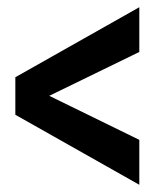

<svg xmlns="http://www.w3.org/2000/svg" viewBox="-20 -509 444 532"><path d="M366 3V-121.5L116.5 -243.5L366 -365V-489L22.5 -295V-191Z"/></svg>

Font: Anybody Thin SemiBold
Style: Regular
Weight: 600
Version: Version 1.113;gftools[0.9.25]